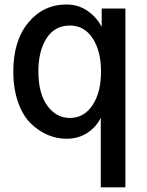

<svg xmlns="http://www.w3.org/2000/svg" viewBox="-20 -588 642 838"><path d="M147.5 -276.4Q147.5 -181.6 186 -127.4Q224.6 -73.2 285.2 -73.2Q346.7 -73.2 383.8 -128.9Q420.9 -184.6 420.9 -276.4Q420.9 -365.2 384.3 -420.9Q347.7 -476.6 285.2 -476.6Q218.8 -476.6 183.1 -420.9Q147.5 -365.2 147.5 -276.4ZM38.1 -276.4Q38.1 -410.2 103.5 -489.3Q168.9 -568.4 270.5 -568.4Q321.3 -568.4 361.3 -541Q401.4 -513.7 423.8 -470.7V-550.8H527.3V229.5H419.9V-74.2Q401.4 -35.2 362.3 -8.8Q323.2 17.6 270.5 17.6Q227.5 17.6 187.5 0.5Q147.5 -16.6 113.3 -50.3Q79.1 -84 58.6 -142.6Q38.1 -201.2 38.1 -276.4Z"/></svg>

Font: Gothic A1 SemiBold
Style: Regular
Weight: 600
Version: Version 2.50